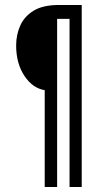

<svg xmlns="http://www.w3.org/2000/svg" viewBox="-20 -685 390 773"><path d="M160 68V-322Q111 -330 78 -380Q45 -430 45 -502Q45 -545 61.5 -582Q78 -619 115.5 -642Q153 -665 218 -665H309V68H260V-609H210V68Z"/></svg>

Font: Inconsolata ExtraCondensed
Style: Regular
Weight: 400
Width: 2
Monospace: yes
Designer: Raph Levien, Cyreal, Brenton Simpson
Foundry: Raph Levien, Cyreal, Google
Version: Version 3.001; ttfautohint (v1.8.2.53-6de2)